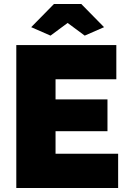

<svg xmlns="http://www.w3.org/2000/svg" viewBox="-20 -934 637 954"><path d="M256 -170H567V0H61V-710H558V-540H256V-440H514V-282H256ZM231 -757 135 -799 248 -914H384L497 -799L401 -757L316 -820Z"/></svg>

Font: Raleway
Style: Heavy
Weight: 900
Designer: Matt McInerney, Pablo Impallari, Rodrigo Fuenzalida
Foundry: Matt McInerney, Pablo Impallari, Rodrigo Fuenzalida
Version: Version 2.001